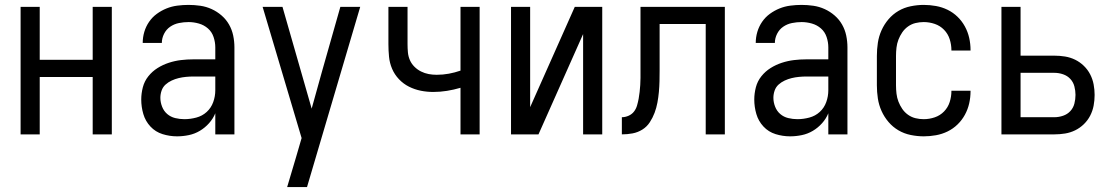

<svg xmlns="http://www.w3.org/2000/svg" viewBox="-20 -548 4540 783"><path d="M64 0V-520H142V-304H358V-520H436V0H358V-234H142V0Z M702 8Q672 8 643 -1Q614 -10 593.5 -32Q573 -54 564.5 -83Q556 -112 556 -142Q556 -167 562.5 -192Q569 -217 585 -237Q601 -257 622.5 -270.5Q644 -284 668.5 -292Q693 -300 718 -303Q743 -306 769 -306H858V-355Q858 -376 851 -397Q844 -418 828 -432Q812 -446 791 -452Q770 -458 749 -458Q729 -458 709.5 -454Q690 -450 674 -439Q658 -428 649 -410Q640 -392 640 -373H562Q562 -396 568.5 -418Q575 -440 588 -459Q601 -478 619.5 -491.5Q638 -505 659 -513.5Q680 -522 703 -525Q726 -528 749 -528Q773 -528 797 -524.5Q821 -521 843 -511Q865 -501 883.5 -485Q902 -469 914 -448Q926 -427 931 -403Q936 -379 936 -355V0H858V-86Q849 -64 832.5 -45.5Q816 -27 795 -14.5Q774 -2 750 3Q726 8 702 8ZM732 -62Q756 -62 780.5 -68.5Q805 -75 823 -91.5Q841 -108 849.5 -131.5Q858 -155 858 -180V-236H769Q754 -236 738.5 -234.5Q723 -233 708.5 -229.5Q694 -226 680 -219.5Q666 -213 655 -203Q644 -193 639 -178.5Q634 -164 634 -149Q634 -131 641 -113Q648 -95 662 -83Q676 -71 694.5 -66.5Q713 -62 732 -62Z M1151 215Q1160 185 1169 154.5Q1178 124 1187 94L1210 15L1051 -520H1132L1251 -105L1293 -256L1368 -520H1449L1232 215Z M1858 0V-190Q1831 -182 1803 -177.5Q1775 -173 1747 -173Q1721 -173 1696 -178Q1671 -183 1648 -194.5Q1625 -206 1607 -225Q1589 -244 1579 -267.5Q1569 -291 1566.5 -316.5Q1564 -342 1564 -368V-520H1642V-368Q1642 -351 1643.5 -334.5Q1645 -318 1651.5 -303Q1658 -288 1670 -276Q1682 -264 1697 -256.5Q1712 -249 1728 -246Q1744 -243 1761 -243Q1786 -243 1810.5 -247.5Q1835 -252 1858 -260V-520H1936V0Z M2064 0V-520H2142V-111L2324 -520H2436V0H2358V-409L2176 0Z M2516 0V-70Q2530 -70 2543.5 -76Q2557 -82 2565.5 -93Q2574 -104 2578 -118Q2582 -132 2584.5 -145.5Q2587 -159 2588.5 -173Q2590 -187 2591 -201.5Q2592 -216 2592 -230Q2592 -244 2592 -258V-520H2936V0H2858V-450H2670V-260Q2670 -238 2669.5 -216.5Q2669 -195 2667 -173Q2665 -151 2661 -129.5Q2657 -108 2649.5 -88Q2642 -68 2630 -49.5Q2618 -31 2599.5 -19.5Q2581 -8 2559.5 -4Q2538 0 2516 0Z M3202 8Q3172 8 3143 -1Q3114 -10 3093.5 -32Q3073 -54 3064.5 -83Q3056 -112 3056 -142Q3056 -167 3062.5 -192Q3069 -217 3085 -237Q3101 -257 3122.5 -270.5Q3144 -284 3168.5 -292Q3193 -300 3218 -303Q3243 -306 3269 -306H3358V-355Q3358 -376 3351 -397Q3344 -418 3328 -432Q3312 -446 3291 -452Q3270 -458 3249 -458Q3229 -458 3209.5 -454Q3190 -450 3174 -439Q3158 -428 3149 -410Q3140 -392 3140 -373H3062Q3062 -396 3068.5 -418Q3075 -440 3088 -459Q3101 -478 3119.5 -491.5Q3138 -505 3159 -513.5Q3180 -522 3203 -525Q3226 -528 3249 -528Q3273 -528 3297 -524.5Q3321 -521 3343 -511Q3365 -501 3383.5 -485Q3402 -469 3414 -448Q3426 -427 3431 -403Q3436 -379 3436 -355V0H3358V-86Q3349 -64 3332.5 -45.5Q3316 -27 3295 -14.5Q3274 -2 3250 3Q3226 8 3202 8ZM3232 -62Q3256 -62 3280.5 -68.5Q3305 -75 3323 -91.5Q3341 -108 3349.5 -131.5Q3358 -155 3358 -180V-236H3269Q3254 -236 3238.5 -234.5Q3223 -233 3208.5 -229.5Q3194 -226 3180 -219.5Q3166 -213 3155 -203Q3144 -193 3139 -178.5Q3134 -164 3134 -149Q3134 -131 3141 -113Q3148 -95 3162 -83Q3176 -71 3194.5 -66.5Q3213 -62 3232 -62Z M3747 8Q3721 8 3694 2.5Q3667 -3 3644 -16.5Q3621 -30 3603.5 -50.5Q3586 -71 3575 -95.5Q3564 -120 3560 -146.5Q3556 -173 3556 -200V-320Q3556 -347 3560 -373.5Q3564 -400 3575 -424.5Q3586 -449 3603.5 -469.5Q3621 -490 3644 -503.5Q3667 -517 3694 -522.5Q3721 -528 3747 -528Q3772 -528 3797 -523.5Q3822 -519 3844.5 -508Q3867 -497 3885 -479.5Q3903 -462 3915 -440Q3927 -418 3932.5 -393.5Q3938 -369 3938 -344V-342H3860V-343Q3860 -366 3853 -388Q3846 -410 3830 -426.5Q3814 -443 3792 -450.5Q3770 -458 3747 -458Q3730 -458 3713.5 -454Q3697 -450 3683 -440Q3669 -430 3659.5 -416Q3650 -402 3644 -386.5Q3638 -371 3636 -354Q3634 -337 3634 -320V-200Q3634 -183 3636 -166Q3638 -149 3644 -133.5Q3650 -118 3659.5 -104Q3669 -90 3683 -80Q3697 -70 3713.5 -66Q3730 -62 3747 -62Q3770 -62 3792 -69.5Q3814 -77 3830 -93.5Q3846 -110 3853 -132Q3860 -154 3860 -177V-178H3938V-176Q3938 -151 3932.5 -126.5Q3927 -102 3915 -80Q3903 -58 3885 -40.5Q3867 -23 3844.5 -12Q3822 -1 3797 3.5Q3772 8 3747 8Z M4064 0V-520H4142V-321H4280Q4302 -321 4323.5 -317.5Q4345 -314 4364.5 -304.5Q4384 -295 4400 -279.5Q4416 -264 4426 -244.5Q4436 -225 4440 -203.5Q4444 -182 4444 -161Q4444 -139 4440 -117.5Q4436 -96 4426 -76.5Q4416 -57 4400 -41.5Q4384 -26 4364.5 -16.5Q4345 -7 4323.5 -3.5Q4302 0 4280 0ZM4142 -70H4280Q4298 -70 4315.5 -76Q4333 -82 4345 -95Q4357 -108 4361.5 -125.5Q4366 -143 4366 -161Q4366 -178 4361.5 -195.5Q4357 -213 4345 -226Q4333 -239 4315.5 -245Q4298 -251 4280 -251H4142Z"/></svg>

Font: Iosevka Fuck
Style: Regular
Weight: 400
Monospace: yes
Designer: Belleve Invis
Foundry: Belleve Invis
Version: Version 28.0.7; ttfautohint (v1.8.3)